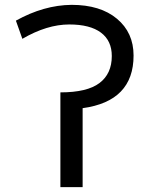

<svg xmlns="http://www.w3.org/2000/svg" viewBox="-20 -762 613 784"><path d="M317.4 -320.3V2H226.6V-384.8Q335.9 -384.8 386.2 -422.9Q436.5 -460.9 436.5 -533.2Q436.5 -595.7 392.1 -628.9Q347.7 -662.1 262.7 -662.1Q171.9 -662.1 71.3 -603.5L44.9 -677.7Q159.2 -741.2 272.5 -742.2Q389.6 -742.2 457.5 -685.5Q525.4 -628.9 525.4 -535.2Q525.4 -348.6 317.4 -320.3Z"/></svg>

Font: Nasu
Style: Regular
Weight: 400
Designer: Ryoko NISHIZUKA (kana &amp; ideographs); Paul D. Hunt (Latin, Greek &amp; Cyrillic); Wenlong ZHANG (bopomofo); Sandoll C
Version: Version 2014.1215